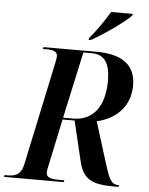

<svg xmlns="http://www.w3.org/2000/svg" viewBox="-88 -983 801 1033"><g transform="rotate(5 312.5 -467.0)"><path d="M364 -784 362 -774H373C442 -811 552 -890 584 -924L587 -934H470C442 -888 399 -824 364 -784ZM-27 0H296L298 -10H266C227 -10 200 -16 200 -43C200 -51 202 -64 206 -81L260 -335H325L377 -117C401 -19 454 0 571 0H591L593 -10H585C547 -10 535 -51 509 -132L444 -342C527 -359 622 -422 622 -550C622 -660 551 -714 408 -714H124L121 -704H136C174 -704 200 -699 200 -671C200 -665 198 -654 195 -638L76 -77C63 -17 30 -10 -10 -10H-25ZM317 -345H262L340 -704H385C456 -704 485 -656 485 -563C485 -420 419 -345 317 -345Z"/></g></svg>

Font: Noto Serif Display SemiCondensed SemiBold
Style: Italic
Weight: 600
Width: 4
Italic angle: -12°
Designer: Monotype Design Team
Foundry: Monotype Imaging Inc.
Version: Version 2.009